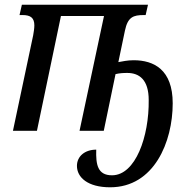

<svg xmlns="http://www.w3.org/2000/svg" viewBox="-20 -556 801 816"><path d="M448 240C635 240 714 47 714 -117C714 -260 634 -300 548 -300C522 -300 500 -295 483 -292L511 -426C523 -484 547 -492 591 -492H599L609 -536H73L63 -492H76C110 -492 126 -480 126 -448C126 -435 123 -418 121 -406L35 0H137L239 -488H422L318 0H421L471 -241C488 -245 503 -246 521 -246C572 -246 612 -217 612 -131C614 24 556 189 456 189C395 189 387 144 389 80C341 80 307 108 307 149C307 198 353 240 448 240Z"/></svg>

Font: Noto Serif Condensed Medium
Style: Italic
Weight: 500
Width: 3
Italic angle: -12°
Designer: Monotype Design Team
Foundry: Monotype Imaging Inc.
Version: Version 2.013